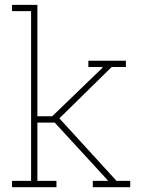

<svg xmlns="http://www.w3.org/2000/svg" viewBox="-20 -782 602 802"><path d="M30.3 -735.4V-761.7H136.2V-296.4H198.2L408.2 -499L407.2 -502H349.1V-528.3H505.9V-502H446.3L228 -287.6L466.8 -26.4H523.9V0H367.7V-26.4H429.2L430.2 -28.8L208.5 -270H136.2V-26.4H215.8V0H30.3V-26.4H109.9V-735.4Z"/></svg>

Font: TypoPRO Roboto Slab
Style: Thin
Weight: 250
Designer: Google
Version: Version 1.100263; 2013; ttfautohint (v0.94.20-1c74) -l 8 -r 